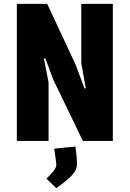

<svg xmlns="http://www.w3.org/2000/svg" viewBox="-20 -728 671 992"><path d="M370 29Q378 91 378 119Q378 147 355.5 173.5Q333 200 271 244L220 195Q252 164 261.5 149Q271 134 271 122.5Q271 111 260 40ZM563 -708V0H408L255 -317L214 -427L207 -425L231 -301V0H67V-708H224L371 -393L417 -270L423 -273L400 -402V-708Z"/></svg>

Font: Magra
Style: Bold
Weight: 600
Designer: Viviana Monsalve
Foundry: Viviana Monsalve
Version: Version 1.001